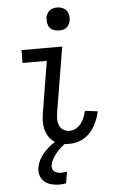

<svg xmlns="http://www.w3.org/2000/svg" viewBox="-62 -775 625 1039"><g transform="rotate(-5 250.0 -255.0)"><path d="M290 8Q267 8 245.5 3Q224 -2 206.5 -14.5Q189 -27 178 -45.5Q167 -64 162 -85.5Q157 -107 158 -130Q159 -153 163 -175L208 -450H76L77 -520H298L239 -164Q236 -146 236.5 -128Q237 -110 244 -94.5Q251 -79 266 -70.5Q281 -62 299 -62Q317 -62 333.5 -71.5Q350 -81 361.5 -96Q373 -111 379.5 -128.5Q386 -146 390 -163L459 -154Q455 -134 447.5 -114Q440 -94 429.5 -75.5Q419 -57 404 -40.5Q389 -24 370.5 -13Q352 -2 331.5 3Q311 8 290 8ZM288 -608Q274 -608 260 -613Q246 -618 238 -629Q230 -640 227.5 -655Q225 -670 227 -685Q229 -695 234.5 -705Q240 -715 248.5 -721.5Q257 -728 267.5 -730.5Q278 -733 289 -733Q303 -733 317 -727.5Q331 -722 339.5 -711Q348 -700 350.5 -685Q353 -670 350 -655Q348 -645 342.5 -635Q337 -625 328.5 -618.5Q320 -612 309.5 -610Q299 -608 288 -608ZM218 223Q196 223 175 217.5Q154 212 138 199Q122 186 115.5 165.5Q109 145 112 123Q117 94 134 67.5Q151 41 174.5 20Q198 -1 225.5 -16Q253 -31 281 -39L275 0Q259 10 245 22.5Q231 35 219 49.5Q207 64 197.5 80.5Q188 97 185 114Q183 124 186 134Q189 144 196.5 149.5Q204 155 214 157.5Q224 160 234 160Q242 160 250 159Q258 158 265 156L254 219Q245 221 236 222Q227 223 218 223Z"/></g></svg>

Font: Iosevka
Style: Italic
Weight: 400
Italic angle: -9°
Monospace: yes
Designer: Belleve Invis
Foundry: Belleve Invis
Version: Version 32.5.0; ttfautohint (v1.8.4)